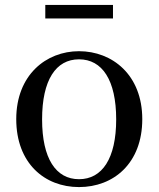

<svg xmlns="http://www.w3.org/2000/svg" viewBox="-20 -745 644 780"><path d="M301 15C441 15 558 -81 558 -261C558 -441 436 -537 301 -537C167 -537 46 -440 46 -261C46 -82 161 15 301 15ZM301 -17C207 -17 151 -101 151 -260C151 -420 207 -504 301 -504C395 -504 452 -420 452 -260C452 -101 395 -17 301 -17ZM164 -670H439V-725H164Z"/></svg>

Font: Noto Serif JP Medium
Style: Regular
Weight: 500
Designer: Ryoko NISHIZUKA 西塚涼子 (kana & ideographs); Frank Grießhammer (Latin, Greek & Cyrillic); Wenlong ZHANG 张文龙 (bopomofo); San
Foundry: Adobe
Version: Version 2.001;hotconv 1.1.0;makeotfexe 2.6.0